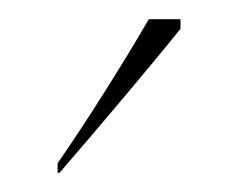

<svg xmlns="http://www.w3.org/2000/svg" viewBox="-20 -786 248 200"><path d="M40 -616V-606H42C81 -651 140 -721 168 -756V-766H135C109 -721 68 -656 40 -616Z"/></svg>

Font: Noto Serif Display Thin
Style: Regular
Weight: 100
Designer: Monotype Design Team
Foundry: Monotype Imaging Inc.
Version: Version 2.009